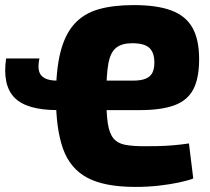

<svg xmlns="http://www.w3.org/2000/svg" viewBox="-44 -723 825 755"><path d="M183 -290Q61 -290 13 -339Q-35 -388 -20 -493H111Q101 -445 119 -425.5Q137 -406 181 -406H480Q510 -406 528.5 -413.5Q547 -421 555 -436.5Q563 -452 563 -477Q563 -516 543.5 -534.5Q524 -553 476 -553Q435 -553 412.5 -535Q390 -517 382 -472.5Q374 -428 374 -344Q374 -277 380 -237.5Q386 -198 402.5 -178.5Q419 -159 448.5 -153.5Q478 -148 523 -148Q547 -148 575 -148.5Q603 -149 634.5 -151.5Q666 -154 699 -159L716 -21Q695 -13 660 -5.5Q625 2 581.5 7Q538 12 489 12Q366 12 298.5 -24.5Q231 -61 203.5 -139Q176 -217 176 -341Q176 -449 194 -519Q212 -589 249 -629.5Q286 -670 343.5 -686.5Q401 -703 482 -703Q573 -703 629.5 -682Q686 -661 712.5 -614.5Q739 -568 739 -490Q739 -414 715.5 -370.5Q692 -327 640.5 -308.5Q589 -290 506 -290Z"/></svg>

Font: Exo 2 ExtraBold
Style: Regular
Weight: 800
Designer: Natanael Gama
Foundry: Natanael Gama
Version: Version 2.010